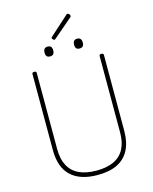

<svg xmlns="http://www.w3.org/2000/svg" viewBox="-186 -1469 1283 1607"><g transform="rotate(-15 455.5 -665.5)"><path d="M457 19Q380 19 322 0Q264 -19 224.5 -56.5Q185 -94 165.5 -150Q146 -206 146 -281V-938Q146 -946 150 -949.5Q154 -953 164 -953Q175 -953 179 -949.5Q183 -946 183 -938V-278Q183 -192 214 -134Q245 -76 306 -47.5Q367 -19 457 -19Q546 -19 606.5 -47.5Q667 -76 697.5 -134Q728 -192 728 -278V-938Q728 -946 732 -949.5Q736 -953 746 -953Q765 -953 765 -938V-281Q765 -182 730 -115Q695 -48 627 -14.5Q559 19 457 19ZM327 -1043Q308 -1043 299 -1053Q290 -1063 290 -1085Q290 -1107 299.5 -1117.5Q309 -1128 327 -1128Q347 -1128 356 -1117.5Q365 -1107 365 -1085Q365 -1063 355.5 -1053Q346 -1043 327 -1043ZM583 -1043Q564 -1043 555 -1053Q546 -1063 546 -1085Q546 -1107 555.5 -1117.5Q565 -1128 583 -1128Q601 -1128 611 -1117.5Q621 -1107 621 -1085Q621 -1063 611.5 -1053Q602 -1043 583 -1043ZM398 -1168Q393 -1168 386 -1175Q379 -1182 379 -1187Q379 -1189 379.5 -1191.5Q380 -1194 383 -1196L545 -1342Q549 -1345 551 -1347.5Q553 -1350 557 -1350Q563 -1350 568.5 -1346.5Q574 -1343 577 -1337.5Q580 -1332 580 -1327Q580 -1324 579.5 -1322Q579 -1320 576 -1317L409 -1174Q405 -1171 403 -1169.5Q401 -1168 398 -1168Z"/></g></svg>

Font: Playwrite US Modern Thin
Style: Regular
Weight: 250
Designer: Veronika Burian, José Scaglione
Foundry: TypeTogether
Version: Version 1.003